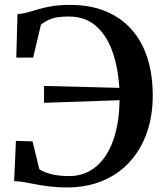

<svg xmlns="http://www.w3.org/2000/svg" viewBox="-20 -772 687 802"><path d="M259.5 11Q221.5 11 190.2 7.2Q159 3.5 132.5 -1.5Q106 -6.5 83 -10.8Q60 -15 39 -15.5L46.5 -183.5L116 -181.5L144 -66Q155 -55.5 188.5 -46Q222 -36.5 268.5 -36.5Q317.5 -36.5 356.2 -58.8Q395 -81 422.2 -122.8Q449.5 -164.5 464 -222.8Q478.5 -281 479.5 -353.5L164 -342.5V-413L478.5 -405Q473 -492.5 448.5 -559.8Q424 -627 379.2 -665Q334.5 -703 267 -703Q218.5 -703 193 -693Q167.5 -683 151 -669L118.5 -531.5H48L53 -713Q75 -714.5 95.2 -720.2Q115.5 -726 139.5 -733.2Q163.5 -740.5 195.8 -746Q228 -751.5 273.5 -751.5Q357 -751.5 421.2 -725Q485.5 -698.5 529.5 -649Q573.5 -599.5 595.8 -529.5Q618 -459.5 618 -373Q618 -287 593 -216.5Q568 -146 521 -95Q474 -44 407.8 -16.5Q341.5 11 259.5 11Z"/></svg>

Font: Merriweather 60pt SemiBold
Style: Regular
Weight: 600
Version: Version 2.100